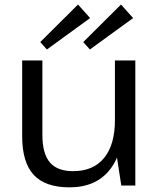

<svg xmlns="http://www.w3.org/2000/svg" viewBox="-20 -801 689 829"><path d="M163 -219.8Q163 -137.9 195.1 -100Q227.3 -62 295.7 -62Q382.9 -62 429.5 -119.1Q476.2 -176.2 476.2 -282.4L514.6 -351.6V-285.9Q514.6 -144.9 454.4 -68.5Q394.2 7.9 280.1 7.9Q175.5 7.9 125.6 -45.9Q75.7 -99.7 75.7 -213.2V-540H163ZM564.3 0H503.7L476.2 -177.5V-540H564.3ZM369.1 -723 182.4 -587.3 153.8 -619.4 316.8 -781.4ZM554.8 -723 368.1 -587.3 339.5 -619.4 502.5 -781.4Z"/></svg>

Font: Pathway Extreme 8pt Thin 12pt
Style: Regular
Weight: 100
Version: Version 1.001;gftools[0.9.26]